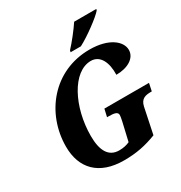

<svg xmlns="http://www.w3.org/2000/svg" viewBox="-212 -1083 1176 1245"><g transform="rotate(-30 375.5 -460.5)"><path d="M405 -771H482C550 -806 660 -888 687 -921L690 -931H524C495 -887 444 -822 408 -784ZM356 10C450 10 520 -5 601 -36L641 -228C653 -282 687 -288 731 -288H734L746 -345H412L399 -288H409C453 -288 478 -283 478 -259C478 -251 475 -236 471 -216L439 -78C418 -68 392 -62 361 -62C282 -62 247 -125 247 -235C247 -450 353 -657 490 -657C559 -657 592 -588 589 -496C674 -496 740 -534 740 -596C740 -660 664 -725 519 -725C249 -725 73 -504 73 -255C73 -93 169 10 356 10Z"/></g></svg>

Font: Noto Serif SemiCondensed Extra
Style: Italic
Weight: 800
Width: 4
Italic angle: -12°
Designer: Monotype Design Team
Foundry: Monotype Imaging Inc.
Version: Version 1.901